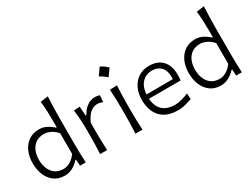

<svg xmlns="http://www.w3.org/2000/svg" viewBox="-61 -1357 2554 1951"><g transform="rotate(-30 1216.0 -381.0)"><path d="M279.8 11.2Q205.6 11.2 155.5 -26.4Q105.5 -64 80.6 -125.7Q55.7 -187.5 55.7 -259.8Q55.7 -336.9 82.5 -397.7Q109.4 -458.5 159.9 -493.7Q210.4 -528.8 281.7 -528.8Q332.5 -528.8 373.5 -506.3Q414.6 -483.9 442.9 -456.5H450.7V-515.1Q450.7 -581.1 448.2 -642.1Q445.8 -703.1 439 -761.2L529.3 -774.4Q525.9 -710.9 523.9 -647.2Q522 -583.5 522 -515.1V-228.5Q522 -164.6 523.2 -111.1Q524.4 -57.6 527.8 0H460.4L456.1 -72.8H448.7Q370.1 11.2 279.8 11.2ZM298.3 -54.2Q387.2 -55.2 450.7 -144.5V-385.7Q418.5 -424.8 378.2 -443.8Q337.9 -462.9 300.3 -463.4Q242.2 -461.9 203.9 -434.6Q165.5 -407.2 147 -361.6Q128.4 -315.9 128.4 -259.8Q128.4 -206.5 146 -160.2Q163.6 -113.8 201.2 -84.7Q238.8 -55.7 298.3 -54.2Z M696.3 0Q699.2 -57.6 700.7 -111.1Q702.1 -164.6 702.1 -228.5V-280.8Q702.1 -337.4 698.7 -397.5Q695.3 -457.5 687 -516.6L757.3 -521.5L765.1 -412.1H772.9Q798.8 -459.5 828.1 -484.6Q857.4 -509.8 885.7 -519.3Q914.1 -528.8 936.5 -528.8Q964.8 -528.8 993.7 -519.5L987.3 -442.4Q971.7 -448.2 955.1 -452.1Q938.5 -456.1 924.8 -456.1Q906.7 -456.1 881.1 -447.5Q855.5 -439 827.4 -410.4Q799.3 -381.8 772.9 -322.3V-226.1Q772.9 -164.1 774.2 -110.8Q775.4 -57.6 778.8 0Z M1136.5 -772.2Q1174.6 -757.7 1219.2 -713.7Q1190.2 -671.8 1160.6 -632.6Q1142.4 -649.2 1121.7 -663.7Q1101 -678.2 1079 -690Q1094 -710.4 1107.7 -730.6Q1121.4 -750.7 1136.5 -772.2ZM1110.8 0Q1113.8 -57.6 1115.2 -111.1Q1116.7 -164.6 1116.7 -228.5V-280.8Q1116.7 -348.6 1115 -403.8Q1113.3 -459 1109.4 -516.6L1193.8 -519Q1190.4 -460.9 1188.7 -405Q1187 -349.1 1187 -280.8V-228.5Q1187 -164.6 1188.5 -111.1Q1189.9 -57.6 1193.4 0Z M1605.5 11.2Q1514.2 11.2 1454.8 -23.9Q1395.5 -59.1 1366.7 -120.8Q1337.9 -182.6 1337.9 -261.7Q1337.9 -339.4 1366.7 -399.7Q1395.5 -460 1448.5 -494.4Q1501.5 -528.8 1574.7 -528.8Q1670.9 -528.8 1726.6 -471.7Q1782.2 -414.6 1782.2 -308.1Q1782.2 -288.1 1781.5 -271.2Q1780.8 -254.4 1778.3 -238.8H1407.7Q1411.6 -152.8 1461.7 -102.8Q1511.7 -52.7 1611.8 -52.7Q1643.6 -52.7 1685.5 -63.7Q1727.5 -74.7 1768.6 -92.8L1772.5 -23.9Q1742.2 -14.2 1698.7 -1.5Q1655.3 11.2 1605.5 11.2ZM1717.3 -290.5Q1722.7 -377.9 1685.8 -424.1Q1648.9 -470.2 1575.7 -472.7Q1499.5 -470.7 1455.6 -420.7Q1411.6 -370.6 1407.2 -289.1Z M2111.3 11.2Q2037.1 11.2 1987.1 -26.4Q1937 -64 1912.1 -125.7Q1887.2 -187.5 1887.2 -259.8Q1887.2 -336.9 1914.1 -397.7Q1940.9 -458.5 1991.5 -493.7Q2042 -528.8 2113.3 -528.8Q2164.1 -528.8 2205.1 -506.3Q2246.1 -483.9 2274.4 -456.5H2282.2V-515.1Q2282.2 -581.1 2279.8 -642.1Q2277.3 -703.1 2270.5 -761.2L2360.8 -774.4Q2357.4 -710.9 2355.5 -647.2Q2353.5 -583.5 2353.5 -515.1V-228.5Q2353.5 -164.6 2354.7 -111.1Q2356 -57.6 2359.4 0H2292L2287.6 -72.8H2280.3Q2201.7 11.2 2111.3 11.2ZM2129.9 -54.2Q2218.8 -55.2 2282.2 -144.5V-385.7Q2250 -424.8 2209.7 -443.8Q2169.4 -462.9 2131.8 -463.4Q2073.7 -461.9 2035.4 -434.6Q1997.1 -407.2 1978.5 -361.6Q1960 -315.9 1960 -259.8Q1960 -206.5 1977.5 -160.2Q1995.1 -113.8 2032.7 -84.7Q2070.3 -55.7 2129.9 -54.2Z"/></g></svg>

Font: Pinar-FD Regular
Style: FD-Regular
Weight: 400
Designer: Amin Abedi
Version: Version 3.000